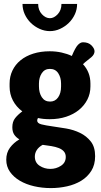

<svg xmlns="http://www.w3.org/2000/svg" viewBox="-20 -744 518 981"><path d="M234 -135Q201 -135 174 -141Q170 -134 170 -128Q170 -114 192 -108.5Q214 -103 247 -98.5Q280 -94 318 -87.5Q356 -81 389 -65Q422 -49 444 -21Q466 7 466 54Q466 98 446.5 129Q427 160 395 179.5Q363 199 322.5 208Q282 217 240 217Q195 217 154 207.5Q113 198 81.5 179.5Q50 161 31 134Q12 107 12 72Q12 36 31 10.5Q50 -15 79 -32Q62 -42 52.5 -56.5Q43 -71 43 -94Q43 -122 57 -140Q71 -158 94 -175Q63 -198 46 -230.5Q29 -263 29 -302V-317Q29 -353 43.5 -383.5Q58 -414 85 -436Q112 -458 150 -470Q188 -482 234 -482Q266 -482 295 -475.5Q324 -469 347 -458Q365 -501 378 -514.5Q391 -528 404 -528Q432 -528 447.5 -512Q463 -496 463 -482Q463 -466 447 -452Q438 -444 426.5 -435.5Q415 -427 404 -416Q442 -375 442 -317V-302Q442 -266 426.5 -235.5Q411 -205 383.5 -182.5Q356 -160 318 -147.5Q280 -135 234 -135ZM292 -317Q292 -348 277.5 -370Q263 -392 235 -392Q208 -392 193.5 -370Q179 -348 179 -317V-303Q179 -270 193.5 -247.5Q208 -225 236 -225Q262 -225 277 -246.5Q292 -268 292 -302ZM316 58Q316 41 306.5 30Q297 19 280.5 12.5Q264 6 242.5 2.5Q221 -1 198 -4Q178 7 168 22.5Q158 38 158 56Q158 87 182.5 103Q207 119 237 119Q267 119 291.5 103Q316 87 316 58ZM374 -724Q374 -696 362.5 -671Q351 -646 331.5 -627Q312 -608 287 -596.5Q262 -585 235 -585Q208 -585 182.5 -596.5Q157 -608 137.5 -627Q118 -646 106.5 -671Q95 -696 95 -724H175Q175 -692 194 -671.5Q213 -651 235 -651Q256 -651 275 -671.5Q294 -692 294 -724Z"/></svg>

Font: AkaAcidDosis
Style: ExtraBold
Weight: 800
Designer: Edgar Tolentino, Pablo Impallari, Igino Marini, Aka-Acid
Foundry: Edgar Tolentino, Pablo Impallari, Igino Marini, Aka-Acid
Version: Version 1.007